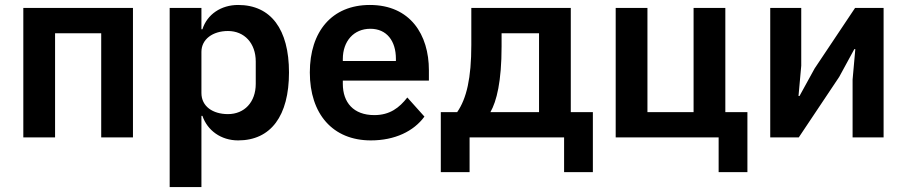

<svg xmlns="http://www.w3.org/2000/svg" viewBox="-20 -554 3656 774"><path d="M74 0H202V-420H388V0H516V-522H74Z M664 200H792V-87H796C816 -28 871 12 940 12C1072 12 1145 -87 1145 -262C1145 -436 1072 -534 940 -534C871 -534 815 -496 796 -436H792V-522H664ZM899 -94C838 -94 792 -125 792 -179V-345C792 -396 838 -429 899 -429C965 -429 1011 -380 1011 -306V-216C1011 -142 965 -94 899 -94Z M1475 12C1572 12 1648 -25 1691 -84L1622 -161C1590 -120 1552 -90 1489 -90C1405 -90 1362 -141 1362 -216V-229H1709V-271C1709 -414 1634 -534 1471 -534C1318 -534 1229 -427 1229 -262C1229 -95 1321 12 1475 12ZM1473 -438C1539 -438 1576 -389 1576 -317V-308H1362V-316C1362 -388 1406 -438 1473 -438Z M1757 140H1873V0H2254V140H2370V-102H2281V-522H1880V-373C1880 -239 1861 -157 1823 -102H1757ZM1957 -102C1982 -146 2002 -225 2002 -367V-420H2153V-102Z M2877 140H2993V-102H2904V-522H2776V-102H2590V-522H2462V0H2877Z M3085 0H3200L3363 -244L3424 -356H3428L3417 -233V0H3542V-522H3427L3264 -278L3203 -167H3199L3210 -289V-522H3085Z"/></svg>

Font: Braiins Sans SemiBold
Style: Regular
Weight: 600
Designer: Mike Abbink, Paul van der Laan, Pieter van Rosmalen, Jiri Chlebus, Lubos Buracinsky
Foundry: Bold Monday, Sudetype
Version: Version 1.000;hotconv 1.0.109;makeotfexe 2.5.65596